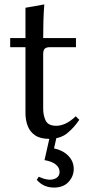

<svg xmlns="http://www.w3.org/2000/svg" viewBox="-20 -612 403 867"><path d="M322 -87 338 -71Q314 -35 283 -10Q252 15 202 15Q162 15 138.5 -1Q115 -17 105 -43.5Q95 -70 95 -101V-399H26V-440H95V-577L180 -592Q177 -554 176 -516Q175 -478 175 -440H323V-399H206Q189 -399 182 -392Q175 -385 175 -368V-122Q175 -90 186.5 -67Q198 -44 234 -44Q255 -44 277 -54.5Q299 -65 322 -87ZM224 58Q265 67 289 92Q313 117 313 151Q313 184 289.5 209.5Q266 235 224 235Q176 235 146 200L155 186Q196 205 222.5 197Q249 189 249 164Q249 145 232 131Q215 117 181 111L209 -13H240Z"/></svg>

Font: Bona Nova SC
Style: Regular
Weight: 400
Designer: Mateusz Machalski
Foundry: Capitalics
Version: Version 4.001; ttfautohint (v1.8.4.7-5d5b)